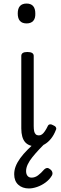

<svg xmlns="http://www.w3.org/2000/svg" viewBox="-20 -808 344 1082"><path d="M186 17Q164 17 148 11Q132 5 121.5 -7Q111 -19 105.5 -38.5Q100 -58 100 -84V-493Q100 -504 108.5 -509.5Q117 -515 134 -515Q152 -515 161 -509.5Q170 -504 170 -493V-98Q170 -80 172.5 -68.5Q175 -57 181.5 -51Q188 -45 199 -45Q209 -45 217 -51Q225 -57 233.5 -69.5Q242 -82 251 -101Q255 -107 262.5 -107.5Q270 -108 280 -102Q291 -98 295 -90.5Q299 -83 295 -76Q284 -47 267.5 -26.5Q251 -6 231 5.5Q211 17 186 17ZM130 -676Q105 -676 92.5 -690Q80 -704 80 -732Q80 -760 92.5 -774Q105 -788 130 -788Q154 -788 166.5 -774Q179 -760 179 -732Q180 -704 167 -690Q154 -676 130 -676ZM143 254Q106 254 83 233Q60 212 60 174Q60 151 68.5 129Q77 107 94 83.5Q111 60 136 35Q161 10 194 -18L245 -17V-10Q222 11 201 33.5Q180 56 163 77Q146 98 136.5 118Q127 138 127 156Q127 173 135 183Q143 193 158 193Q177 193 194 180.5Q211 168 229 147Q235 141 243 139Q251 137 261 145Q271 151 274.5 161.5Q278 172 272 182Q259 204 236.5 220.5Q214 237 189 245.5Q164 254 143 254Z"/></svg>

Font: Playwrite GB S Light
Style: Regular
Weight: 300
Designer: Veronika Burian, José Scaglione
Foundry: TypeTogether
Version: Version 1.002